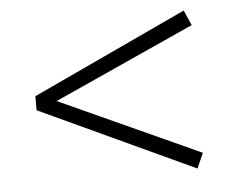

<svg xmlns="http://www.w3.org/2000/svg" viewBox="-39 -489 628 517"><g transform="rotate(-5 275.0 -230.5)"><path d="M493 -403 113 -231 493 -58 475 -17 57 -211V-249L475 -444Z"/></g></svg>

Font: EauTestSC Semilight
Style: Regular
Weight: 300
Designer: Christian Thalmann (Catharsis Fonts)
Version: Version 0.001;PS 000.001;hotconv 1.0.88;makeotf.lib2.5.64775